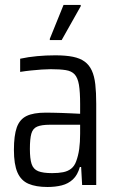

<svg xmlns="http://www.w3.org/2000/svg" viewBox="-20 -739 467 767"><path d="M169.8 8Q123.5 8 93.7 -4.9Q63.8 -17.8 49.7 -50.1Q35.6 -82.4 35.6 -140.2Q35.6 -197.8 47.1 -230.1Q58.7 -262.4 86.2 -275.7Q113.7 -289 162.2 -289Q174.1 -289 190.3 -288.7Q206.6 -288.5 225.2 -287.8Q243.9 -287.1 262.9 -286.3Q282 -285.5 300.1 -284.5V-322.9Q300.1 -371.8 295.4 -400Q290.6 -428.2 278.3 -441.7Q265.9 -455.3 242.8 -458.9Q219.8 -462.6 182.7 -462.6Q167.3 -462.6 146.8 -461.2Q126.3 -459.7 104.3 -457.5Q82.4 -455.3 60.5 -451.8V-504.4Q93.1 -511.5 128.2 -514.7Q163.3 -518 200.8 -518Q242.5 -518 271.2 -512.2Q299.8 -506.4 318.1 -493Q336.4 -479.7 346.7 -457.3Q357 -435 360.7 -402.3Q364.4 -369.5 364.4 -324.6V0H308.1L304.1 -72H299Q289.9 -39.7 271.3 -22.4Q252.6 -5 226.8 1.5Q201 8 169.8 8ZM188.3 -47.4Q213.7 -47.4 232.2 -51.1Q250.8 -54.7 264 -65Q277.3 -75.3 284.2 -94.3Q292.6 -116.8 296.4 -143.6Q300.1 -170.5 300.1 -205.1V-240.7H179.4Q145.9 -240.7 128.4 -233.2Q111 -225.8 105.2 -205Q99.4 -184.3 99.4 -144Q99.4 -105 106.2 -84.1Q113.1 -63.1 132.5 -55.2Q151.9 -47.4 188.3 -47.4ZM179 -579V-584L233.8 -719.2H302.5V-714.2L226.4 -579Z"/></svg>

Font: Saira Thin Condensed
Style: Regular
Weight: 100
Width: 3
Version: Version 1.101